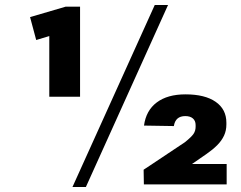

<svg xmlns="http://www.w3.org/2000/svg" viewBox="-20 -730 952 760"><path d="M296.9 -347.1H175.1V-622.1L212.3 -598.5L123.3 -571.6L99 -662.3L239.8 -703.6H296.9ZM592.5 -710.1H645.1L320 10.1H266.9ZM548.5 -58.2 712 -167.1Q737.6 -187.7 746 -200Q754.3 -212.3 754.3 -228.1V-235.1Q754.3 -251.8 743.5 -261.2Q732.7 -270.5 713.5 -270.5Q693.8 -270.5 682.5 -260.6Q671.2 -250.7 668.2 -231L550 -232.9Q558 -292.7 600.6 -324.6Q643.1 -356.5 714.1 -356.5Q791.2 -356.5 833.6 -327Q876.1 -297.5 876.1 -244.3V-237.4Q876.1 -213.2 866.8 -193.2Q857.5 -173.2 839.9 -155.4Q822.2 -137.7 797.6 -120.7L650.3 -18.8L660.6 -80.9H877.2V0H549.5Z"/></svg>

Font: Pathway Extreme 8pt Thin
Style: Regular
Weight: 100
Version: Version 1.001;gftools[0.9.26]